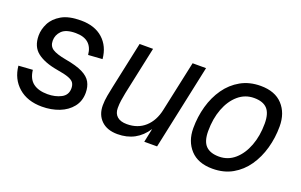

<svg xmlns="http://www.w3.org/2000/svg" viewBox="-71 -828 1766 1127"><g transform="rotate(20 811.5 -265.0)"><path d="M234 12Q143 12 87 -37Q31 -86 23 -167L111 -173Q117 -118 150 -93Q183 -68 240 -68Q288 -68 324.5 -87Q361 -106 361 -148Q361 -168 352.5 -181.5Q344 -195 319 -204.5Q294 -214 244 -222Q163 -236 118.5 -270.5Q74 -305 74 -374Q74 -413 93.5 -451.5Q113 -490 157.5 -516Q202 -542 278 -542Q365 -542 416 -496Q467 -450 474 -372L386 -366Q377 -462 274 -462Q214 -462 188 -436Q162 -410 162 -374Q162 -340 187 -323.5Q212 -307 272 -296Q341 -284 379.5 -265Q418 -246 433.5 -218Q449 -190 449 -152Q449 -100 419.5 -63Q390 -26 341 -7Q292 12 234 12Z M706 12Q641 12 604.5 -23.5Q568 -59 568 -118Q568 -147 574 -180Q580 -213 586 -240L648 -530H732L668 -230Q663 -205 659.5 -181.5Q656 -158 656 -133Q656 -99 677 -80.5Q698 -62 738 -62Q806 -62 851 -102.5Q896 -143 911 -214L979 -530H1063L950 0H870L888 -86Q824 12 706 12Z M1299 12Q1209 12 1161 -40Q1113 -92 1113 -174Q1113 -245 1131.5 -311Q1150 -377 1186.5 -429Q1223 -481 1277 -511.5Q1331 -542 1401 -542Q1491 -542 1538.5 -490.5Q1586 -439 1586 -356Q1586 -285 1567.5 -219Q1549 -153 1513 -101Q1477 -49 1423.5 -18.5Q1370 12 1299 12ZM1311 -68Q1367 -68 1409 -104.5Q1451 -141 1474.5 -203Q1498 -265 1498 -342Q1498 -405 1471.5 -433.5Q1445 -462 1389 -462Q1333 -462 1290.5 -425.5Q1248 -389 1224.5 -327Q1201 -265 1201 -188Q1201 -124 1228.5 -96Q1256 -68 1311 -68Z"/></g></svg>

Font: Geist Regular
Style: Italic
Weight: 400
Italic angle: -12°
Designer: Basement.studio, Andrés Briganti, Mateo Zaragoza
Foundry: Basement.studio, Vercel, Andrés Briganti, Guido Ferreyra, Mateo Zaragoza
Version: Version 1.500; ttfautohint (v1.8.4.7-5d5b)